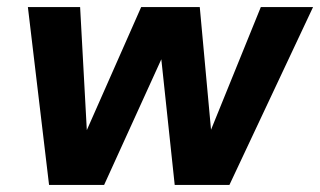

<svg xmlns="http://www.w3.org/2000/svg" viewBox="-20 -524 907 544"><path d="M119 0 59 -504H207L229 -100L202 -101L380 -504H546L583 -101L555 -100L719 -504H867L630 0H475L431 -413H463L275 0Z"/></svg>

Font: DM Sans Black
Style: Italic
Weight: 900
Italic angle: -10°
Designer: Colophon Foundry, Jonny Pinhorn
Foundry: Colophon Foundry
Version: Version 4.004;gftools[0.9.30]